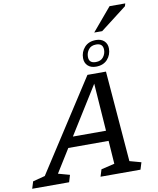

<svg xmlns="http://www.w3.org/2000/svg" viewBox="-180 -1253 1101 1342"><g transform="rotate(-10 371.0 -581.5)"><path d="M640 -72.5 721.5 -50 706 0H422.5L438 -50L533 -72.5L521.5 -237H235.5L133 -72.5L214.5 -50L199.5 0H-62.5L-47 -50L39.5 -72.5L456 -717H587.5ZM281 -310H516L492 -648ZM556.5 -946.5Q593.5 -946.5 614.8 -926Q636 -905.5 636 -872.5Q636 -827.5 606.8 -795.2Q577.5 -763 525.5 -763Q488.5 -763 467.2 -783.5Q446 -804 446 -837Q446 -882 475.2 -914.2Q504.5 -946.5 556.5 -946.5ZM529.5 -795Q565.5 -795 583.2 -818Q601 -841 601 -869Q601 -915.5 552.5 -915.5Q516.5 -915.5 498.8 -892.5Q481 -869.5 481 -840Q481 -795 529.5 -795ZM554 -1000 691.5 -1163H803L797.5 -1144L610.5 -1000Z"/></g></svg>

Font: Newsreader 6pt
Style: Italic
Weight: 400
Italic angle: -17°
Designer: Hugues Gentile
Foundry: Production Type
Version: Version 1.003; ttfautohint (v1.8.3)